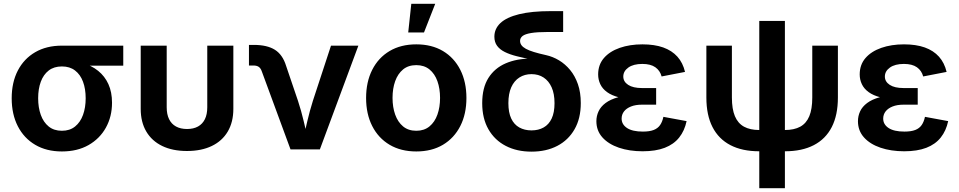

<svg xmlns="http://www.w3.org/2000/svg" viewBox="-20 -786 5047 1010"><path d="M305.7 10.7Q224.6 10.7 165.3 -24.2Q106 -59.1 73.7 -122.1Q41.5 -185.1 41.5 -269Q41.5 -352.5 73.7 -414.8Q106 -477.1 165.3 -511.5Q224.6 -545.9 305.7 -545.9H628.4V-440.4H390.1L305.7 -436.5Q263.7 -436.5 236.1 -415Q208.5 -393.6 194.6 -356Q180.7 -318.4 180.7 -269Q180.7 -220.2 194.6 -181.6Q208.5 -143.1 236.1 -120.6Q263.7 -98.1 305.7 -98.1Q347.2 -98.1 375 -120.6Q402.8 -143.1 416.7 -181.6Q430.7 -220.2 430.7 -269Q430.7 -318.4 416.7 -356Q402.8 -393.6 375 -415Q347.2 -436.5 305.7 -436.5V-469.7Q364.3 -469.7 412.8 -455.6Q461.4 -441.4 496.3 -413.3Q531.2 -385.3 550.3 -343.3Q569.3 -301.3 569.3 -245.6Q569.3 -172.9 537.1 -114.7Q504.9 -56.6 445.8 -22.9Q386.7 10.7 305.7 10.7Z M963.4 8.3Q887.7 8.3 833.3 -18.1Q778.8 -44.4 749.5 -94.2Q720.2 -144 720.2 -213.4V-545.9H856.9V-221.7Q856.9 -184.6 869.4 -159.2Q881.8 -133.8 905.8 -120.6Q929.7 -107.4 963.9 -107.4Q998 -107.4 1021.7 -120.6Q1045.4 -133.8 1057.9 -159.2Q1070.3 -184.6 1070.3 -221.7V-545.9H1207.5V-213.4Q1207.5 -144 1178.2 -94.2Q1148.9 -44.4 1094.2 -18.1Q1039.6 8.3 963.4 8.3Z M1508.3 0 1356.4 -412.6Q1350.6 -428.2 1340.3 -434.8Q1330.1 -441.4 1313 -441.4H1289.6V-549.8H1314.9Q1385.3 -549.8 1426 -524.2Q1466.8 -498.5 1484.9 -439.9L1547.4 -255.9Q1564.9 -202.6 1577.4 -149.4Q1589.8 -96.2 1603 -40H1571.3Q1584.5 -96.2 1596.9 -149.7Q1609.4 -203.1 1626 -255.9L1721.2 -545.9H1865.2L1662.6 0Z M2169.9 10.7Q2088.9 10.7 2029.5 -24.4Q1970.2 -59.6 1938 -123Q1905.8 -186.5 1905.8 -270.5Q1905.8 -355 1938 -418.7Q1970.2 -482.4 2029.5 -517.6Q2088.9 -552.7 2169.9 -552.7Q2251 -552.7 2310.1 -517.6Q2369.1 -482.4 2401.4 -418.7Q2433.6 -355 2433.6 -270.5Q2433.6 -186.5 2401.4 -123Q2369.1 -59.6 2310.1 -24.4Q2251 10.7 2169.9 10.7ZM2169.9 -98.1Q2211.4 -98.1 2239.3 -121.1Q2267.1 -144 2281 -183.1Q2294.9 -222.2 2294.9 -271Q2294.9 -319.8 2281 -358.9Q2267.1 -397.9 2239.3 -420.7Q2211.4 -443.4 2169.9 -443.4Q2127.9 -443.4 2100.3 -420.7Q2072.8 -397.9 2058.8 -359.1Q2044.9 -320.3 2044.9 -271Q2044.9 -222.2 2058.8 -183.1Q2072.8 -144 2100.3 -121.1Q2127.9 -98.1 2169.9 -98.1ZM2127.4 -615.2 2143.6 -766.1H2269.5L2210.4 -615.2Z M2775.9 11.7Q2698.7 11.7 2640.4 -18.6Q2582 -48.8 2549.3 -106Q2516.6 -163.1 2516.6 -243.2Q2516.6 -324.2 2549.3 -376Q2582 -427.7 2640.4 -452.9Q2698.7 -478 2775.9 -478V-473.1Q2733.4 -481.4 2697.5 -490.5Q2661.6 -499.5 2635.5 -512.5Q2609.4 -525.4 2595 -544.9Q2580.6 -564.5 2580.6 -592.8Q2580.6 -634.8 2612.5 -664.8Q2644.5 -694.8 2710.4 -711.2Q2776.4 -727.5 2878.4 -727.5H2942.4V-617.7H2861.8Q2805.7 -617.7 2773.9 -612.3Q2742.2 -606.9 2729 -596.7Q2715.8 -586.4 2715.8 -570.8Q2715.8 -558.6 2723.1 -548.3Q2730.5 -538.1 2746.3 -529.3Q2762.2 -520.5 2788.3 -512.5Q2814.5 -504.4 2852.1 -496.1Q2887.7 -488.3 2920.4 -468.8Q2953.1 -449.2 2979 -418Q3004.9 -386.7 3020 -343.3Q3035.2 -299.8 3035.2 -243.7Q3035.2 -163.1 3002.4 -106Q2969.7 -48.8 2911.6 -18.6Q2853.5 11.7 2775.9 11.7ZM2775.9 -100.1Q2812.5 -100.1 2839.8 -115.5Q2867.2 -130.9 2882.1 -162.6Q2897 -194.3 2897 -243.2Q2897 -293 2881.8 -326.7Q2866.7 -360.4 2839.6 -378.2Q2812.5 -396 2775.9 -396Q2739.7 -396 2712.2 -378.4Q2684.6 -360.8 2669.4 -326.9Q2654.3 -293 2654.3 -243.2Q2654.3 -194.3 2669.2 -162.6Q2684.1 -130.9 2711.7 -115.5Q2739.3 -100.1 2775.9 -100.1Z M3360.4 9.8Q3291 9.8 3235.8 -9Q3180.7 -27.8 3148.9 -63.2Q3117.2 -98.6 3117.2 -148.4Q3117.2 -175.8 3128.7 -200.4Q3140.1 -225.1 3165.5 -244.1Q3190.9 -263.2 3231.4 -274.4Q3272 -285.6 3329.6 -285.6H3431.6V-235.4H3357.4Q3323.2 -235.4 3299.3 -225.8Q3275.4 -216.3 3262.7 -200Q3250 -183.6 3250 -162.1Q3250 -131.3 3278.6 -112.5Q3307.1 -93.8 3361.8 -93.8Q3397 -93.8 3418.7 -102.3Q3440.4 -110.8 3452.4 -128.2Q3464.4 -145.5 3469.7 -171.4L3591.8 -148.9Q3581.1 -98.1 3552.7 -62.5Q3524.4 -26.9 3476.8 -8.5Q3429.2 9.8 3360.4 9.8ZM3329.6 -264.2Q3274.9 -264.2 3236.3 -273.9Q3197.8 -283.7 3173.3 -301.5Q3148.9 -319.3 3137.7 -343.3Q3126.5 -367.2 3126.5 -394.5Q3126.5 -445.3 3156.7 -480.5Q3187 -515.6 3240 -534.2Q3293 -552.7 3359.4 -552.7Q3422.9 -552.7 3468.8 -536.4Q3514.6 -520 3543.5 -487.8Q3572.3 -455.6 3583.5 -407.7L3460.4 -383.8Q3452.1 -414.6 3427.5 -432.1Q3402.8 -449.7 3358.9 -449.7Q3312 -449.7 3285.4 -430.7Q3258.8 -411.6 3258.8 -383.3Q3258.8 -356.4 3284.4 -339.6Q3310.1 -322.8 3357.4 -322.8H3431.6V-264.2Z M3974.1 9.8Q3884.3 9.8 3822.3 -22.5Q3760.3 -54.7 3728 -117.7Q3695.8 -180.7 3695.8 -272.9V-545.9H3830.1V-272.9Q3830.1 -212.4 3845.9 -174.8Q3861.8 -137.2 3893.8 -119.6Q3925.8 -102.1 3974.1 -102.1H4108.9Q4157.7 -102.1 4189.7 -119.6Q4221.7 -137.2 4237.3 -174.8Q4252.9 -212.4 4252.9 -272.9V-545.9H4387.7V-272.9Q4387.7 -180.7 4355.5 -117.7Q4323.2 -54.7 4261 -22.5Q4198.7 9.8 4108.9 9.8ZM3974.1 204.1V-675.8H4108.9V204.1Z M4736.3 9.8Q4667 9.8 4611.8 -9Q4556.6 -27.8 4524.9 -63.2Q4493.2 -98.6 4493.2 -148.4Q4493.2 -175.8 4504.6 -200.4Q4516.1 -225.1 4541.5 -244.1Q4566.9 -263.2 4607.4 -274.4Q4647.9 -285.6 4705.6 -285.6H4807.6V-235.4H4733.4Q4699.2 -235.4 4675.3 -225.8Q4651.4 -216.3 4638.7 -200Q4626 -183.6 4626 -162.1Q4626 -131.3 4654.5 -112.5Q4683.1 -93.8 4737.8 -93.8Q4772.9 -93.8 4794.7 -102.3Q4816.4 -110.8 4828.4 -128.2Q4840.3 -145.5 4845.7 -171.4L4967.8 -148.9Q4957 -98.1 4928.7 -62.5Q4900.4 -26.9 4852.8 -8.5Q4805.2 9.8 4736.3 9.8ZM4705.6 -264.2Q4650.9 -264.2 4612.3 -273.9Q4573.7 -283.7 4549.3 -301.5Q4524.9 -319.3 4513.7 -343.3Q4502.4 -367.2 4502.4 -394.5Q4502.4 -445.3 4532.7 -480.5Q4563 -515.6 4616 -534.2Q4668.9 -552.7 4735.4 -552.7Q4798.8 -552.7 4844.7 -536.4Q4890.6 -520 4919.4 -487.8Q4948.2 -455.6 4959.5 -407.7L4836.4 -383.8Q4828.1 -414.6 4803.5 -432.1Q4778.8 -449.7 4734.9 -449.7Q4688 -449.7 4661.4 -430.7Q4634.8 -411.6 4634.8 -383.3Q4634.8 -356.4 4660.4 -339.6Q4686 -322.8 4733.4 -322.8H4807.6V-264.2Z"/></svg>

Font: Inter
Style: 650
Weight: 650
Designer: Rasmus Andersson
Foundry: rsms
Version: Version 4.001;git-66647c0bb